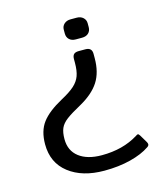

<svg xmlns="http://www.w3.org/2000/svg" viewBox="-105 -732 752 861"><g transform="rotate(-15 271.0 -301.5)"><path d="M261 -594V-612Q261 -628 272.5 -638.5Q284 -649 302 -649H331Q349 -649 360.5 -638.5Q372 -628 372 -612V-594Q372 -577 361 -566.5Q350 -556 331 -556H302Q283 -556 272 -566.5Q261 -577 261 -594ZM47 -137Q47 -199 76 -237.5Q105 -276 171 -312Q212 -334 233 -353Q254 -372 262.5 -395.5Q271 -419 271 -456V-473Q271 -488 278 -495Q285 -502 301 -502H332Q362 -502 362 -473V-453Q362 -387 334 -343.5Q306 -300 245 -266Q199 -241 176.5 -224Q154 -207 145.5 -187.5Q137 -168 137 -137Q137 -83 175.5 -53.5Q214 -24 281 -24Q379 -24 450 -68Q457 -73 460 -73Q464 -73 469 -65L491 -28Q494 -22 494 -18Q494 -11 486 -6Q451 18 396 32Q341 46 274 46Q172 46 109.5 -2.5Q47 -51 47 -137Z"/></g></svg>

Font: Mitr Light
Style: Regular
Weight: 300
Designer: Thanarat Vachiruckul
Foundry: Cadson Demak
Version: Version 1.003